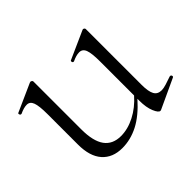

<svg xmlns="http://www.w3.org/2000/svg" viewBox="-99 -537 689 689"><g transform="rotate(-45 245.0 -193.0)"><path d="M484 -55Q488 -55 489.5 -50.5Q491 -46 487 -44L375 8L371 9Q362 9 352.5 -13.5Q343 -36 343 -71V-80Q302 -34 262 -13.5Q222 7 180 7Q131 7 103.5 -24Q76 -55 76 -115V-270Q76 -311 69.5 -328.5Q63 -346 47 -346Q32 -346 11 -336H9Q5 -336 3.5 -341Q2 -346 6 -347L111 -394L115 -395Q117 -395 120 -393Q123 -391 123 -388V-145Q123 -85 144 -56Q165 -27 207 -27Q242 -27 278 -45.5Q314 -64 343 -97V-270Q343 -311 336.5 -328.5Q330 -346 313 -346Q298 -346 277 -336H275Q271 -336 270 -341Q269 -346 273 -347L378 -394L381 -395Q384 -395 386.5 -393Q389 -391 389 -388V-105Q389 -71 397.5 -55.5Q406 -40 426 -40Q436 -40 450.5 -44.5Q465 -49 482 -55Z"/></g></svg>

Font: Cormorant Infant Light
Style: Regular
Weight: 300
Designer: Christian Thalmann (Catharsis Fonts)
Version: Version 3.000